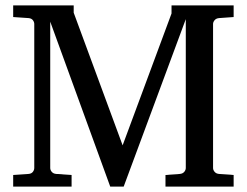

<svg xmlns="http://www.w3.org/2000/svg" viewBox="-20 -691 916 711"><path d="M592.8 0V-43L646 -46.9Q656.7 -47.9 662.4 -54.7Q668 -61.5 668 -68.8V-620.1L438 0H388.2L166 -610.8V-68.8Q166 -61.5 171.6 -54.7Q177.2 -47.9 188 -46.9L245.1 -43V0H28.8V-43L85.9 -46.9Q96.7 -47.9 101.8 -54.7Q106.9 -61.5 106.9 -68.8V-602.1Q106.9 -609.4 101.8 -616.2Q96.7 -623 85.9 -624L28.8 -627.9V-670.9H252.9V-644L434.1 -152.8L615.2 -641.1V-670.9H845.2V-627.9L791 -624Q780.3 -623 774.7 -616.2Q769 -609.4 769 -602.1V-68.8Q769 -61.5 774.7 -54.7Q780.3 -47.9 791 -46.9L845.2 -43V0Z"/></svg>

Font: Charis SIL APac
Style: Regular
Weight: 400
Foundry: SIL International
Version: Version 5.000